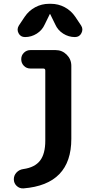

<svg xmlns="http://www.w3.org/2000/svg" viewBox="-20 -790 540 1037"><path d="M280.3 -519.5Q315.4 -519.5 340.3 -494.6Q365.2 -469.7 365.2 -434.6V-40Q365.2 207 106.4 227.5Q85 228.5 69.8 213.9Q54.7 199.2 54.7 178.2Q54.7 157.2 69.3 141.6Q84 126 106.4 123Q168 114.3 196.3 77.6Q224.6 41 224.6 -30.3V-409.2Q224.6 -419.9 213.9 -419.9H144.5Q123 -419.9 108.9 -434.6Q94.7 -449.2 94.7 -470.2Q94.7 -491.2 109.4 -505.4Q124 -519.5 144.5 -519.5ZM386.7 -699.2 418 -652.3Q430.7 -632.8 419.9 -611.3Q409.2 -589.8 384.8 -589.8Q350.6 -589.8 321.3 -608.4Q292 -627 278.3 -658.2L251 -713.9Q251 -714.8 250 -714.8Q249 -714.8 249 -713.9L221.7 -658.2Q208 -627 178.7 -608.4Q149.4 -589.8 115.2 -589.8Q90.8 -589.8 80.1 -610.8Q69.3 -631.8 82 -652.3L113.3 -699.2Q135.7 -732.4 170.4 -751Q205.1 -769.5 245.1 -769.5H254.9Q294.9 -769.5 329.6 -751Q364.3 -732.4 386.7 -699.2Z"/></svg>

Font: Rounded-X Mgen+ 1mn bold
Style: Bold
Weight: 700
Designer: [Source Han Sans]
Ryoko NISHIZUKA  (kana & ideographs); Paul D. Hunt (Latin, Greek & Cyrillic); Wenlong ZHANG  (bopomofo
Version: Version 1.059.20150602